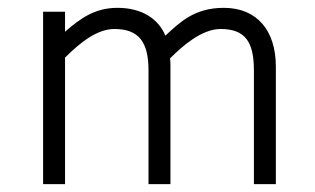

<svg xmlns="http://www.w3.org/2000/svg" viewBox="-20 -470 804 490"><path d="M359 0H415V-300C415 -307 415 -314 414 -321L415 -322C446 -353 495 -396 543 -396C606 -396 628 -363 628 -290V0H684V-300C684 -392 636 -450 551 -450C476 -450 439 -413 402 -379C385 -421 343 -450 280 -450C222 -450 185 -423 146 -389V-440H90V0H146V-323C188 -365 230 -396 272 -396C335 -396 359 -362 359 -290Z"/></svg>

Font: Linear
Style: Regular
Weight: 400
Designer: Braydon G. Fuller
Foundry: Braydon G. Fuller
Version: Version 1.000;PS 001.000;hotconv 1.0.38